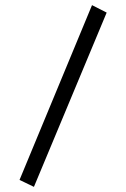

<svg xmlns="http://www.w3.org/2000/svg" viewBox="-20 -685 490 747"><path d="M112 42 56 15 338 -665 395 -636Z"/></svg>

Font: Inconsolata SemiCondensed
Style: Regular
Weight: 400
Width: 4
Monospace: yes
Designer: Raph Levien, Cyreal, Brenton Simpson
Foundry: Raph Levien, Cyreal, Google
Version: Version 3.001; ttfautohint (v1.8.2.53-6de2)